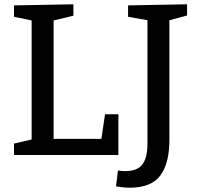

<svg xmlns="http://www.w3.org/2000/svg" viewBox="-20 -720 923 892"><path d="M451 -75 468 -189H530V0H45V-53L127 -72V-625L45 -642V-695L321 -700V-647L229 -625V-75ZM849 -700V-648L767 -626V-72Q767 40 724.5 96Q682 152 583 152Q554 152 519 146L528 72Q546 75 562 75Q617 75 641 44.5Q665 14 665 -52V-626L575 -642V-695Z"/></svg>

Font: Bitter Pro Medium
Style: Regular
Weight: 500
Designer: Sol Matas, and Bitter project Authors
Foundry: Sol Matas
Version: Version 1.010